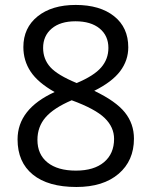

<svg xmlns="http://www.w3.org/2000/svg" viewBox="-20 -744 612 774"><path d="M285.2 -724.1Q382.8 -724.1 439.9 -678.7Q497.1 -633.3 497.1 -553.2Q497.1 -500.5 464.4 -457Q431.6 -413.6 359.9 -377.9Q446.8 -336.4 483.4 -290.8Q520 -245.1 520 -185.1Q520 -96.2 458 -43.2Q396 9.8 288.1 9.8Q173.8 9.8 112.3 -40.3Q50.8 -90.3 50.8 -182.1Q50.8 -304.7 200.2 -373Q132.8 -411.1 103.5 -455.3Q74.2 -499.5 74.2 -554.2Q74.2 -631.8 131.6 -678Q189 -724.1 285.2 -724.1ZM130.9 -180.2Q130.9 -121.6 171.6 -88.9Q212.4 -56.2 286.1 -56.2Q358.9 -56.2 399.4 -90.3Q439.9 -124.5 439.9 -184.1Q439.9 -231.4 401.9 -268.3Q363.8 -305.2 269 -339.8Q196.3 -308.6 163.6 -270.8Q130.9 -232.9 130.9 -180.2ZM284.2 -658.2Q223.1 -658.2 188.5 -628.9Q153.8 -599.6 153.8 -550.8Q153.8 -505.9 182.6 -473.6Q211.4 -441.4 289.1 -409.2Q358.9 -438.5 387.9 -472.2Q417 -505.9 417 -550.8Q417 -600.1 381.6 -629.2Q346.2 -658.2 284.2 -658.2Z"/></svg>

Font: f0_18033 
Style: Regular
Weight: 400
Foundry: Ascender Corporation
Version: Version 1.10